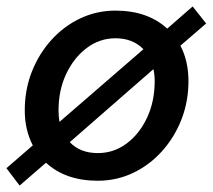

<svg xmlns="http://www.w3.org/2000/svg" viewBox="-30 -546 661 597"><path d="M31 31 -10 -23 72 -94Q47 -142 47 -203Q47 -267 69 -323Q91 -379 130 -422Q169 -465 220 -489Q271 -513 329 -513Q429 -513 490 -457L569 -526L611 -473L531 -404Q556 -356 556 -294Q556 -230 534 -174Q512 -118 473 -75Q434 -32 383 -8Q332 16 274 16Q174 16 113 -40ZM152 -203Q152 -184 155 -167L416 -393Q383 -427 329 -427Q280 -427 240 -397Q200 -367 176 -316.5Q152 -266 152 -203ZM274 -70Q324 -70 364 -100Q404 -130 427.5 -180.5Q451 -231 451 -294Q451 -313 447 -331L187 -104Q219 -70 274 -70Z"/></svg>

Font: Wix Madefor Text Medium
Style: Italic
Weight: 500
Italic angle: -12°
Designer: Dalton Maag Ltd
Foundry: Dalton Maag Ltd
Version: Version 3.100